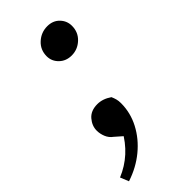

<svg xmlns="http://www.w3.org/2000/svg" viewBox="-198 -489 681 681"><g transform="rotate(-45 142.5 -149.0)"><path d="M183 -311Q155 -311 136.5 -329Q118 -347 118 -372Q118 -404 141 -425Q164 -446 195 -446Q223 -446 240.5 -428Q258 -410 258 -385Q258 -353 235.5 -332Q213 -311 183 -311ZM11 148 -2 116Q78 83 122 3L125 34L84 -2Q70 -12 63.5 -28Q57 -44 57 -60Q57 -84 74.5 -104.5Q92 -125 125 -125Q152 -125 178 -107Q182 -98 184.5 -89Q187 -80 187 -68Q187 -20 164.5 23Q142 66 102.5 98.5Q63 131 11 148Z"/></g></svg>

Font: Lisu Bosa
Style: Bold Italic
Weight: 700
Italic angle: -19°
Designer: David Morse, Annie Olsen, Victor Gaultney, Frank Grießhammer (Latin)
Foundry: SIL International
Version: Version 2.000